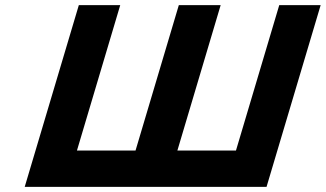

<svg xmlns="http://www.w3.org/2000/svg" viewBox="-20 -723 1258 741"><path d="M503.1 -142.1H277L444 -703.1H284.2L75.4 -1.9H235.2H461.3H463H621.1H622.8H848.9H1008.7L1217.5 -703.1H1057.7L890.7 -142.1H664.6L831.6 -703.1H829.9H671.8H670.1Z"/></svg>

Font: Hussar
Style: BdOblThree
Weight: 700
Foundry: Cannot Into Space Fonts
Version: Version 2.00